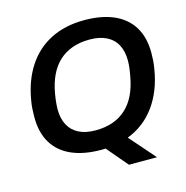

<svg xmlns="http://www.w3.org/2000/svg" viewBox="-118 -810 1019 1051"><g transform="rotate(-15 391.0 -284.0)"><path d="M484 130 383 11Q377 12 371 12Q365 12 359 12Q262 12 193 -18Q124 -48 87.5 -107.5Q51 -167 51 -256Q51 -280 52.5 -303Q54 -326 58 -348Q76 -457 127 -535.5Q178 -614 260 -656Q342 -698 452 -698Q549 -698 618 -668Q687 -638 724 -578.5Q761 -519 761 -430Q761 -408 759.5 -386Q758 -364 754 -342Q735 -221 674 -136.5Q613 -52 516 -15L643 130ZM357 -99Q412 -99 455.5 -114.5Q499 -130 531.5 -160Q564 -190 585 -234Q606 -278 616 -335Q619 -351 621 -364Q623 -377 624 -387Q625 -397 625.5 -406Q626 -415 626 -423Q626 -475 606.5 -512Q587 -549 548 -568.5Q509 -588 452 -588Q398 -588 354.5 -572.5Q311 -557 278.5 -527Q246 -497 225 -453Q204 -409 194 -352Q191 -336 189.5 -323Q188 -310 187 -299.5Q186 -289 185.5 -280.5Q185 -272 185 -264Q185 -212 204.5 -175Q224 -138 262.5 -118.5Q301 -99 357 -99Z"/></g></svg>

Font: Archivo SemiBold SemiBold
Style: Italic
Weight: 600
Italic angle: -10°
Version: Version 2.001